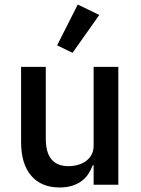

<svg xmlns="http://www.w3.org/2000/svg" viewBox="-20 -815 620 847"><path d="M393 -86H389Q382 -67 370.5 -49Q359 -31 341.5 -17.5Q324 -4 299.5 4Q275 12 243 12Q162 12 117.5 -40Q73 -92 73 -189V-520H182V-203Q182 -82 282 -82Q303 -82 323 -87.5Q343 -93 358.5 -104Q374 -115 383.5 -132Q393 -149 393 -172V-520H502V0H393ZM300 -582 232 -615 323 -795 418 -749Z"/></svg>

Font: IBM Plex Arabic Medium
Style: Regular
Weight: 500
Designer: Mike Abbink, Paul van der Laan, Pieter van Rosmalen, Wael Morcos, Khajak Apelian
Foundry: Bold Monday
Version: Version 1.0